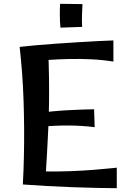

<svg xmlns="http://www.w3.org/2000/svg" viewBox="-20 -982 673 1007"><path d="M99.8 -14.5Q103.8 -87.5 105.4 -161.6Q107 -235.8 106.5 -310.1Q106 -384.5 103.5 -457Q101 -529.5 95.8 -599.8Q90.5 -670 83 -736L232.2 -732.8Q236 -648 237 -576.4Q238 -504.8 237.1 -440.2Q236.2 -375.8 233.5 -312.4Q230.8 -249 226.8 -180.9Q222.8 -112.8 218 -32.8ZM592.5 5Q552 5 490.5 3.6Q429 2.2 358.9 -0.2Q288.8 -2.8 220.8 -6.6Q152.8 -10.5 99.8 -14.5L145.5 -87.5Q187.2 -83 241 -82.6Q294.8 -82.2 354.9 -84.5Q415 -86.8 475.6 -91.6Q536.2 -96.5 592.5 -102.5ZM476.5 -315Q411.2 -323.2 340.6 -323.8Q270 -324.2 179.8 -316.8L179.5 -389Q259.5 -400 336 -404Q412.5 -408 473.5 -409ZM574.8 -659Q518.5 -668.2 458.2 -671Q398 -673.8 341.8 -672.5Q285.5 -671.2 239.9 -668Q194.2 -664.8 167.5 -662.5L83 -736Q116.5 -740 167 -744.5Q217.5 -749 275 -753Q332.5 -757 389.5 -760.5Q446.5 -764 495 -766.5Q543.5 -769 574.8 -770ZM297 -837Q294 -866 293.8 -900Q293.5 -934 295.2 -962L412.5 -960.5Q411 -929.5 410 -900.5Q409 -871.5 410.8 -841Z"/></svg>

Font: Marhey Light
Style: Regular
Weight: 300
Designer: Nur Syamsi & Bustanul Arifin
Foundry: Namelatype
Version: Version 1.000